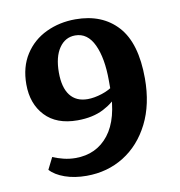

<svg xmlns="http://www.w3.org/2000/svg" viewBox="-65 -572 601 642"><g transform="rotate(-10 235.5 -251.0)"><path d="M232 -512Q323 -512 375 -454.5Q427 -397 427 -277Q427 -189 394.5 -124.5Q362 -60 306 -25Q250 10 179 10Q138 10 105.5 -1.5Q73 -13 56 -32L76 -72Q92 -65 112 -60Q132 -55 153 -55Q224 -55 265.5 -108Q307 -161 307 -264V-291Q307 -367 285.5 -413Q264 -459 222 -459Q188 -459 167.5 -429Q147 -399 147 -346Q147 -295 167.5 -268.5Q188 -242 227 -242Q249 -242 275.5 -250.5Q302 -259 320 -274L324 -242Q307 -216 270 -197Q233 -178 181 -178Q110 -178 71.5 -219Q33 -260 33 -326Q33 -385 60 -427Q87 -469 132.5 -490.5Q178 -512 232 -512Z"/></g></svg>

Font: Rasa SemiBold
Style: Regular
Weight: 600
Designer: Anna Giedrys (Yrsa+Rasa design), David Brezina (Yrsa art-direction, Rasa art-direction, design)
Foundry: Rosetta Type Foundry
Version: Version 2.004